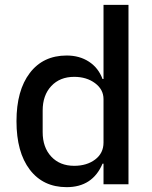

<svg xmlns="http://www.w3.org/2000/svg" viewBox="-20 -760 629 792"><path d="M255 12Q158 12 103 -60Q48 -132 48 -260Q48 -387 103 -459Q158 -531 255 -531Q308 -531 347 -505.5Q386 -480 403 -434H407V-740H510V0H407V-85H403Q362 12 255 12ZM286 -76Q338 -76 372.5 -102Q407 -128 407 -172V-351Q407 -391 372 -417Q337 -443 286 -443Q227 -443 191.5 -405Q156 -367 156 -304V-215Q156 -152 191.5 -114Q227 -76 286 -76Z"/></svg>

Font: Anuphan Medium
Style: Regular
Weight: 500
Designer: Mike Abbink, Paul van der Laan, Pieter van Rosmalen, Mint Tantisuwanna
Foundry: Bold Monday; Cadson Demak
Version: Version 3.002;hotconv 1.0.109;makeotfexe 2.5.65596